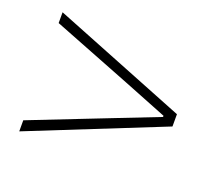

<svg xmlns="http://www.w3.org/2000/svg" viewBox="-78 -667 677 603"><g transform="rotate(20 260.5 -365.0)"><path d="M37 -166 484 -345V-386L37 -564V-528L300 -425L446 -367V-363L300 -306L37 -203Z"/></g></svg>

Font: Harano Aji Gothic KR ExtraLight
Style: Regular
Weight: 250
Foundry: Masamichi Hosoda
Version: HaranoAjiGothicKR-ExtraLight version 20220220;ttx 4.29.1